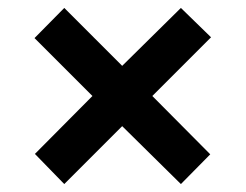

<svg xmlns="http://www.w3.org/2000/svg" viewBox="-20 -595 621 484"><path d="M436 -575 512 -501 364 -353 510 -206 436 -131 288 -277 142 -131 68 -207 213 -353 67 -499 142 -575 288 -429Z"/></svg>

Font: Noto Sans Thai Looped
Style: Bold
Weight: 700
Designer: Sasikarn Vongin, Ben Mitchell
Foundry: The Fontpad Ltd
Version: Version 1.001; ttfautohint (v1.8.4.7-5d5b)